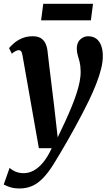

<svg xmlns="http://www.w3.org/2000/svg" viewBox="-48 -760 586 1030"><path d="M73 -461Q70 -479 65.2 -485Q60.5 -491 53 -491Q45 -491 35 -485.5Q25 -480 15.5 -472L0.5 -502Q11 -514.5 28.5 -529.5Q46 -544.5 71 -555Q96 -565.5 128.5 -565.5Q152.5 -565.5 168.8 -556.5Q185 -547.5 194.5 -529.8Q204 -512 207 -485.5Q211 -449 215.5 -412.2Q220 -375.5 224.5 -338.5Q229 -301.5 233.5 -264.5Q238 -227.5 242.5 -190.5L261.5 -23L300.5 -105.5Q319.5 -146.5 335.2 -184.8Q351 -223 362.2 -257.5Q373.5 -292 379.5 -322.8Q385.5 -353.5 384.5 -380.5Q384 -408.5 379 -428Q374 -447.5 369.2 -463.2Q364.5 -479 364 -496Q363 -530 382 -547.8Q401 -565.5 423.5 -565.5Q451.5 -565.5 468.8 -552.2Q486 -539 494.5 -516Q503 -493 503.5 -464Q504.5 -432 495 -393Q485.5 -354 468.2 -310Q451 -266 427.5 -217.5Q412.5 -187 393.8 -151Q375 -115 354.8 -77.8Q334.5 -40.5 313.8 -4.5Q293 31.5 274.2 63.2Q255.5 95 240.5 119Q210 168 181.2 197Q152.5 226 122.5 238.5Q92.5 251 57.5 251Q29.5 251 9.2 245Q-11 239 -28 230L3.5 140.5Q17 153 36.2 161Q55.5 169 79.5 169Q105.5 169 131.2 155.8Q157 142.5 182 113Q207 83.5 229.5 35H160.5ZM184 -739.5H451L439.5 -651H172.5Z"/></svg>

Font: Merriweather 24pt SemiCondensed
Style: Bold Italic
Weight: 700
Width: 4
Italic angle: -7.8°
Designer: Eben Sorkin
Foundry: Eben Sorkin
Version: Version 2.101